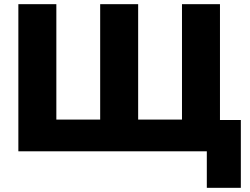

<svg xmlns="http://www.w3.org/2000/svg" viewBox="-20 -725 1200 920"><path d="M971 175V0H68V-705H250V-152H460V-705H642V-152H852V-705H1034V-150H1134V175Z"/></svg>

Font: Nunito Sans 11pt Black
Style: Regular
Weight: 900
Version: Version 3.101;gftools[0.9.27]